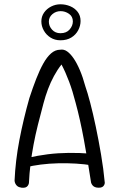

<svg xmlns="http://www.w3.org/2000/svg" viewBox="-20 -875 557 896"><path d="M81 1Q68 -1 61.5 -6Q55 -11 52 -17.5Q49 -24 48.5 -28Q48 -32 48 -32Q52 -125 70.5 -221.5Q89 -318 117 -417Q133 -466 149 -507Q165 -548 182 -578.5Q199 -609 218.5 -626Q238 -643 261 -643Q278 -646 293.5 -635Q309 -624 324 -602Q339 -580 353 -547Q367 -514 378 -473Q388 -445 401 -395.5Q414 -346 427 -284Q440 -222 451.5 -154.5Q463 -87 469 -22Q469 -22 468.5 -18.5Q468 -15 465.5 -10.5Q463 -6 457.5 -2.5Q452 1 441 1Q430 1 423 -2Q416 -5 412 -10Q408 -15 406.5 -19Q405 -23 405 -23Q389 -128 371.5 -223Q354 -318 333 -395Q319 -450 302.5 -494Q286 -538 267 -574Q248 -550 232 -520.5Q216 -491 204 -459Q192 -427 183 -393Q169 -341 157 -293Q145 -245 136.5 -199.5Q128 -154 122.5 -109.5Q117 -65 115 -21Q115 -21 114 -17Q113 -13 109.5 -8Q106 -3 99.5 -0.5Q93 2 81 1ZM100 -94 108 -138Q155 -149 202.5 -155Q250 -161 300.5 -161.5Q351 -162 403 -158L411 -103Q376 -109 335 -111.5Q294 -114 251.5 -113Q209 -112 170 -107Q131 -102 100 -94ZM262 -687Q236 -687 216 -699.5Q196 -712 184.5 -732.5Q173 -753 173 -775Q173 -798 185.5 -816Q198 -834 218.5 -844.5Q239 -855 262 -855Q286 -855 307.5 -846Q329 -837 342.5 -819.5Q356 -802 356 -777Q356 -755 345 -734Q334 -713 313 -700Q292 -687 262 -687ZM262 -720Q290 -720 305 -737.5Q320 -755 320 -775Q320 -798 302 -810.5Q284 -823 263 -823Q241 -823 224.5 -809Q208 -795 208 -774Q208 -753 223 -736.5Q238 -720 262 -720Z"/></svg>

Font: Sour Gummy Black ExtraLight
Style: Regular
Weight: 250
Version: Version 1.000